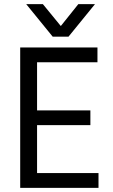

<svg xmlns="http://www.w3.org/2000/svg" viewBox="-20 -902 541 922"><path d="M453 0H77V-674H448V-603H158V-372H414V-301H158V-71H453ZM309 -726H233L106 -882H186L272 -777L356 -882H436Z"/></svg>

Font: Hind Guntur
Style: Regular
Weight: 400
Designer: Manushi Parikh, Hitesh Malaviya
Foundry: Indian Type Foundry
Version: Version 1.002;PS 1.0;hotconv 1.0.86;makeotf.lib2.5.63406; tt